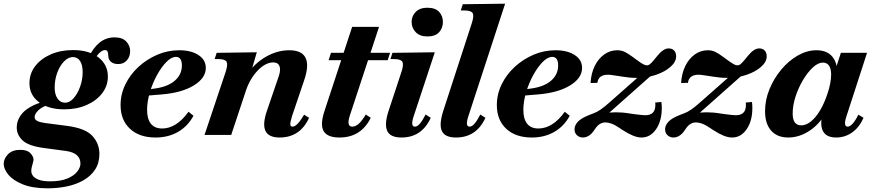

<svg xmlns="http://www.w3.org/2000/svg" viewBox="-93 -733 4741 1043"><path d="M166 290Q84 290 31 268.5Q-22 247 -47.5 216Q-73 185 -73 157Q-73 130 -50 105.5Q-27 81 17 81Q55 81 72 99Q89 117 89 134Q89 138 88 142.5Q87 147 84 158Q77 179 77 197Q77 209 85.5 221.5Q94 234 116.5 243Q139 252 180 252Q237 252 273.5 236.5Q310 221 327 198.5Q344 176 344 156Q344 98 265 87L146 71Q62 60 30 30Q-2 0 -2 -40Q-2 -84 30 -119.5Q62 -155 135 -179L173 -165Q135 -153 115 -133.5Q95 -114 95 -97Q95 -84 108.5 -76.5Q122 -69 150 -65L273 -49Q371 -36 409 5.5Q447 47 447 103Q447 152 424 187.5Q401 223 361 246Q321 269 270.5 279.5Q220 290 166 290ZM256 -139Q170 -139 118.5 -178Q67 -217 67 -281Q67 -333 98 -373.5Q129 -414 182.5 -437.5Q236 -461 304 -461Q390 -461 441.5 -421.5Q493 -382 493 -317Q493 -267 462 -226.5Q431 -186 377.5 -162.5Q324 -139 256 -139ZM261 -175Q285 -175 306.5 -199Q328 -223 342 -261.5Q356 -300 356 -342Q356 -380 342 -401.5Q328 -423 303 -423Q278 -423 255 -399.5Q232 -376 218 -338Q204 -300 204 -257Q204 -220 219.5 -197.5Q235 -175 261 -175ZM549 -385Q524 -385 509.5 -397.5Q495 -410 495 -432Q495 -446 491 -453.5Q487 -461 477 -461Q465 -461 450 -448Q435 -435 424 -415L393 -428Q413 -473 448 -501.5Q483 -530 529 -530Q572 -530 593 -507.5Q614 -485 614 -455Q614 -426 596.5 -405.5Q579 -385 549 -385Z M752 14Q664 14 613 -33.5Q562 -81 562 -162Q562 -221 588 -274.5Q614 -328 659 -369.5Q704 -411 761 -435.5Q818 -460 881 -460Q945 -460 985 -434Q1025 -408 1025 -364Q1025 -309 960 -269Q895 -229 785 -220L675 -211L678 -242L754 -253Q821 -263 858 -296Q895 -329 895 -377Q895 -424 863 -424Q838 -424 811 -396.5Q784 -369 760 -325.5Q736 -282 721 -231.5Q706 -181 706 -136Q706 -87 726.5 -61Q747 -35 788 -35Q826 -35 862 -57.5Q898 -80 931 -126L958 -104Q927 -47 874 -16.5Q821 14 752 14Z M1426 14Q1366 14 1349 -22Q1332 -58 1357 -131L1422 -321Q1433 -355 1425 -374.5Q1417 -394 1391 -394Q1370 -394 1348.5 -382.5Q1327 -371 1307 -350Q1287 -329 1270.5 -301.5Q1254 -274 1243 -241L1163 0H1018L1132 -340Q1146 -382 1138 -397Q1130 -412 1094 -412H1073L1084 -446L1302 -449L1261 -308L1252 -332Q1292 -391 1353 -425.5Q1414 -460 1478 -460Q1546 -460 1566.5 -419.5Q1587 -379 1560 -299L1494 -104Q1484 -72 1484 -58.5Q1484 -45 1496 -45Q1509 -45 1525 -62Q1541 -79 1559 -110L1586 -93Q1537 14 1426 14Z M1751 14Q1685 14 1665 -21Q1645 -56 1670 -131L1820 -587H1966L1807 -104Q1788 -45 1821 -45Q1838 -45 1856 -61Q1874 -77 1894 -111L1921 -93Q1895 -40 1852.5 -13Q1810 14 1751 14ZM1692 -406 1705 -446H1817L1803 -406ZM1866 -406 1881 -446H2026L2013 -406Z M2088 14Q2027 14 2010.5 -22Q1994 -58 2018 -131L2087 -340Q2101 -381 2093 -396.5Q2085 -412 2049 -412H2028L2039 -446L2269 -449L2155 -104Q2135 -45 2161 -45Q2174 -45 2188.5 -62Q2203 -79 2219 -111L2247 -93Q2198 14 2088 14ZM2228 -535Q2188 -535 2165.5 -558Q2143 -581 2143 -614Q2143 -646 2165.5 -668.5Q2188 -691 2228 -691Q2272 -691 2292.5 -668.5Q2313 -646 2313 -614Q2313 -581 2292.5 -558Q2272 -535 2228 -535Z M2384 14Q2324 14 2307.5 -21Q2291 -56 2315 -131L2469 -604Q2483 -646 2475 -661Q2467 -676 2431 -676H2410L2421 -710L2651 -713L2452 -104Q2432 -45 2458 -45Q2471 -45 2485.5 -62Q2500 -79 2516 -111L2544 -93Q2495 14 2384 14Z M2796 14Q2708 14 2657 -33.5Q2606 -81 2606 -162Q2606 -221 2632 -274.5Q2658 -328 2703 -369.5Q2748 -411 2805 -435.5Q2862 -460 2925 -460Q2989 -460 3029 -434Q3069 -408 3069 -364Q3069 -309 3004 -269Q2939 -229 2829 -220L2719 -211L2722 -242L2798 -253Q2865 -263 2902 -296Q2939 -329 2939 -377Q2939 -424 2907 -424Q2882 -424 2855 -396.5Q2828 -369 2804 -325.5Q2780 -282 2765 -231.5Q2750 -181 2750 -136Q2750 -87 2770.5 -61Q2791 -35 2832 -35Q2870 -35 2906 -57.5Q2942 -80 2975 -126L3002 -104Q2971 -47 2918 -16.5Q2865 14 2796 14Z M3073 14Q3055 14 3041.5 2Q3028 -10 3028 -31Q3028 -51 3045 -70.5Q3062 -90 3107 -108L3133 -118Q3166 -130 3215 -174L3419 -354L3457 -334L3173 -82L3178 -115Q3202 -120 3219 -121.5Q3236 -123 3252 -123Q3269 -123 3288.5 -121.5Q3308 -120 3338 -115L3360 -112Q3379 -110 3391 -108.5Q3403 -107 3412 -107Q3467 -107 3467 -162Q3467 -167 3467 -169.5Q3467 -172 3466 -176L3500 -179Q3501 -171 3501.5 -162.5Q3502 -154 3502 -146Q3502 -76 3471 -31Q3440 14 3392 14Q3371 14 3346 4Q3321 -6 3290 -26L3272 -38Q3247 -55 3228.5 -61.5Q3210 -68 3196 -68Q3164 -68 3142 -36L3133 -23Q3107 14 3073 14ZM3115 -282Q3118 -334 3137.5 -374Q3157 -414 3189 -437Q3221 -460 3260 -460Q3282 -460 3300 -451.5Q3318 -443 3345 -423L3361 -411Q3387 -392 3399.5 -385Q3412 -378 3421 -378Q3430 -378 3438 -384.5Q3446 -391 3460 -408L3479 -431Q3511 -470 3539 -470Q3559 -470 3569.5 -458Q3580 -446 3580 -427Q3580 -397 3549.5 -370Q3519 -343 3470.5 -326.5Q3422 -310 3367 -310Q3345 -310 3328 -311.5Q3311 -313 3286 -317L3267 -320Q3246 -323 3232.5 -325Q3219 -327 3209 -327Q3158 -327 3152 -283Z M3565 14Q3547 14 3533.5 2Q3520 -10 3520 -31Q3520 -51 3537 -70.5Q3554 -90 3599 -108L3625 -118Q3658 -130 3707 -174L3911 -354L3949 -334L3665 -82L3670 -115Q3694 -120 3711 -121.5Q3728 -123 3744 -123Q3761 -123 3780.5 -121.5Q3800 -120 3830 -115L3852 -112Q3871 -110 3883 -108.5Q3895 -107 3904 -107Q3959 -107 3959 -162Q3959 -167 3959 -169.5Q3959 -172 3958 -176L3992 -179Q3993 -171 3993.5 -162.5Q3994 -154 3994 -146Q3994 -76 3963 -31Q3932 14 3884 14Q3863 14 3838 4Q3813 -6 3782 -26L3764 -38Q3739 -55 3720.5 -61.5Q3702 -68 3688 -68Q3656 -68 3634 -36L3625 -23Q3599 14 3565 14ZM3607 -282Q3610 -334 3629.5 -374Q3649 -414 3681 -437Q3713 -460 3752 -460Q3774 -460 3792 -451.5Q3810 -443 3837 -423L3853 -411Q3879 -392 3891.5 -385Q3904 -378 3913 -378Q3922 -378 3930 -384.5Q3938 -391 3952 -408L3971 -431Q4003 -470 4031 -470Q4051 -470 4061.5 -458Q4072 -446 4072 -427Q4072 -397 4041.5 -370Q4011 -343 3962.5 -326.5Q3914 -310 3859 -310Q3837 -310 3820 -311.5Q3803 -313 3778 -317L3759 -320Q3738 -323 3724.5 -325Q3711 -327 3701 -327Q3650 -327 3644 -283Z M4189 14Q4129 14 4096 -23.5Q4063 -61 4063 -129Q4063 -190 4087 -248.5Q4111 -307 4151 -355Q4191 -403 4241 -431.5Q4291 -460 4342 -460Q4409 -460 4437.5 -412.5Q4466 -365 4443 -293L4425 -294L4475 -446H4617L4506 -104Q4486 -45 4512 -45Q4524 -45 4539 -61.5Q4554 -78 4570 -110L4598 -93Q4575 -41 4536 -13.5Q4497 14 4449 14Q4391 14 4374.5 -27.5Q4358 -69 4385 -150L4399 -131Q4365 -64 4308 -25Q4251 14 4189 14ZM4260 -52Q4286 -52 4312.5 -73.5Q4339 -95 4362 -133.5Q4385 -172 4402 -224Q4412 -253 4417 -280Q4422 -307 4422 -328Q4422 -360 4410.5 -376.5Q4399 -393 4377 -393Q4351 -393 4322.5 -366.5Q4294 -340 4269 -298Q4244 -256 4228.5 -208Q4213 -160 4213 -116Q4213 -52 4260 -52Z"/></svg>

Font: Baskervville
Style: Bold Italic
Weight: 700
Italic angle: -18°
Version: Version 1.100